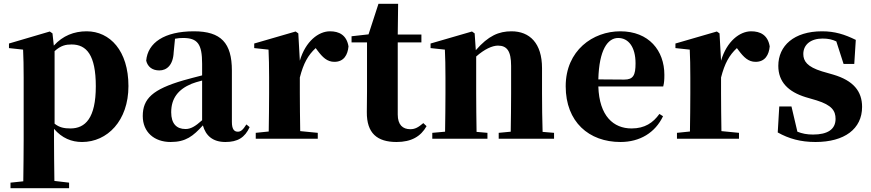

<svg xmlns="http://www.w3.org/2000/svg" viewBox="-20 -727 4566 1006"><path d="M266 -459C299 -489 325 -494 355 -494C434 -494 482 -438 482 -275C482 -108 427 -54 349 -54C316 -54 291 -59 266 -79ZM255 -552 241 -562 27 -499V-475L101 -467C103 -419 104 -385 104 -320V7C104 68 103 144 102 223L35 230V259H342V230L265 221C264 143 263 67 263 7V-52C305 -3 355 17 410 17C542 17 653 -94 653 -276C653 -461 556 -563 434 -563C368 -563 309 -540 262 -488Z M1039 -97C1002 -64 979 -51 952 -51C905 -51 877 -79 877 -139C877 -212 914 -259 984 -288C996 -293 1016 -299 1039 -305ZM1271 -75C1252 -45 1241 -37 1226 -37C1207 -37 1195 -50 1195 -88V-357C1195 -502 1138 -563 996 -563C841 -563 754 -503 746 -409C754 -376 779 -358 815 -358C853 -358 887 -385 890 -453L897 -524C912 -527 925 -528 939 -528C1015 -528 1039 -497 1039 -393V-332C1004 -323 969 -314 941 -306C780 -259 728 -210 728 -119C728 -35 788 17 874 17C954 17 992 -14 1043 -70C1058 -16 1095 17 1161 17C1225 17 1263 -6 1288 -61Z M1543 -552 1529 -562 1312 -499V-475L1387 -467C1389 -419 1390 -386 1390 -321V-238C1390 -182 1389 -96 1388 -38L1320 -31V0H1645V-31L1553 -40C1552 -99 1551 -183 1551 -238V-321C1570 -395 1594 -438 1634 -475L1643 -463C1670 -427 1694 -403 1732 -403C1782 -403 1802 -440 1806 -484C1796 -544 1756 -563 1709 -563C1649 -563 1581 -511 1551 -409Z M2198 -82C2172 -60 2155 -50 2130 -50C2090 -50 2064 -73 2064 -127V-505H2188V-546H2064L2066 -707H1963L1911 -547L1822 -537V-505H1903V-249C1903 -207 1902 -178 1902 -140C1901 -29 1956 17 2058 17C2135 17 2185 -12 2215 -66Z M2823 -36C2821 -94 2820 -179 2820 -238V-370C2820 -501 2755 -563 2660 -563C2594 -563 2539 -540 2473 -464L2467 -552L2453 -562L2236 -499V-475L2311 -467C2313 -419 2314 -386 2314 -321V-238C2314 -182 2313 -96 2312 -37L2245 -31V0H2534V-31L2477 -36C2476 -95 2475 -182 2475 -238V-431C2518 -469 2559 -488 2589 -488C2636 -488 2658 -460 2658 -382V-238C2658 -180 2657 -95 2656 -37L2593 -31V0H2883V-31Z M3115 -311C3119 -466 3164 -528 3219 -528C3272 -528 3310 -482 3310 -395C3310 -333 3298 -310 3251 -310ZM3435 -130C3402 -84 3359 -54 3289 -54C3195 -54 3120 -118 3115 -274H3455C3460 -293 3461 -310 3461 -335C3461 -462 3380 -563 3230 -563C3087 -563 2944 -463 2944 -275C2944 -88 3066 17 3231 17C3333 17 3413 -32 3454 -118Z M3750 -552 3736 -562 3519 -499V-475L3594 -467C3596 -419 3597 -386 3597 -321V-238C3597 -182 3596 -96 3595 -38L3527 -31V0H3852V-31L3760 -40C3759 -99 3758 -183 3758 -238V-321C3777 -395 3801 -438 3841 -475L3850 -463C3877 -427 3901 -403 3939 -403C3989 -403 4009 -440 4013 -484C4003 -544 3963 -563 3916 -563C3856 -563 3788 -511 3758 -409Z M4287 -353C4209 -377 4189 -407 4189 -444C4189 -494 4229 -525 4290 -525C4320 -525 4341 -520 4362 -510L4400 -392H4456L4464 -518C4405 -547 4354 -563 4287 -563C4140 -563 4058 -487 4058 -382C4058 -297 4111 -246 4201 -218L4259 -201C4339 -176 4358 -146 4358 -104C4358 -49 4316 -22 4240 -22C4208 -22 4183 -27 4158 -37L4127 -169H4063L4055 -33C4114 0 4175 17 4253 17C4404 17 4497 -51 4497 -167C4497 -249 4451 -305 4346 -336Z"/></svg>

Font: Noto Serif CJK JP Black
Style: Regular
Weight: 900
Designer: Ryoko NISHIZUKA 西塚涼子 (kana & ideographs); Frank Grießhammer (Latin, Greek & Cyrillic); Wenlong ZHANG 张文龙 (bopomofo); San
Foundry: Adobe Systems Incorporated
Version: Version 1.001;PS 1.001;hotconv 16.6.54;makeotf.lib2.5.65590